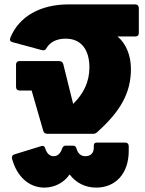

<svg xmlns="http://www.w3.org/2000/svg" viewBox="-20 -609 660 874"><path d="M293 -589C164 -589 67 -535 27 -437C23 -427 26 -420 37 -417L170 -381C180 -378 187 -381 191 -389C208 -419 240 -433 279 -433C348 -433 387 -385 387 -302C387 -236 360 -182 313 -136L268 -317C266 -326 258 -331 250 -331H69C59 -331 53 -325 53 -315V-213C53 -203 59 -197 69 -197H124L177 -13C180 -4 186 0 195 0H404C412 0 417 -2 423 -8C528 -102 576 -186 576 -295C576 -358 553 -411 515 -443H596C606 -443 612 -448 612 -459V-572C612 -582 606 -589 596 -589ZM420 40C412 40 407 45 407 52V63C407 88 392 102 369 102C348 102 335 90 329 69C326 59 322 54 312 54H279C271 54 266 58 262 69C255 90 242 102 224 102C206 102 193 89 186 67C183 57 178 53 168 56L45 94C36 97 32 104 35 114C57 195 112 245 182 245C228 245 271 223 297 185C325 223 368 245 418 245C506 245 566 181 566 78V56C566 46 560 40 550 40Z"/></svg>

Font: LINE Seed Sans TH ExtraBold
Style: Regular
Weight: 800
Designer: Dalton Maag Ltd | Thai characters by Cadson Demak Co.,Ltd.
Foundry: Dalton Maag Ltd
Version: Version 1.003